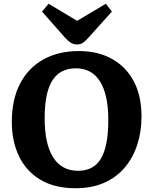

<svg xmlns="http://www.w3.org/2000/svg" viewBox="-20 -989 817 1023"><path d="M383 14Q272 14 196 -31Q120 -76 81.5 -156Q43 -236 43 -339Q43 -459 87 -543.5Q131 -628 211.5 -672.5Q292 -717 400 -717Q501 -717 576 -675.5Q651 -634 692.5 -556.5Q734 -479 734 -368Q734 -287 711 -217Q688 -147 643.5 -95Q599 -43 533.5 -14.5Q468 14 383 14ZM396 -79Q435 -79 465.5 -94Q496 -109 516 -141Q536 -173 546.5 -225Q557 -277 557 -350Q557 -419 545.5 -470.5Q534 -522 512 -556.5Q490 -591 458 -608Q426 -625 384 -625Q344 -625 313 -610Q282 -595 260.5 -562.5Q239 -530 228.5 -479.5Q218 -429 218 -359Q218 -290 229.5 -237.5Q241 -185 263.5 -150Q286 -115 319 -97Q352 -79 396 -79ZM389 -752Q374 -752 359.5 -760Q345 -768 326 -789L204 -927L239 -969L391 -878L544 -969L576 -927L450 -787Q434 -769 421 -760.5Q408 -752 389 -752Z"/></svg>

Font: Literata 18pt
Style: Bold
Weight: 700
Designer: Latin by Veronika Burian and Jose Scaglione. Greek by Irene Vlachou. Cyrillic by Vera Evstafieva.
Foundry: TypeTogether
Version: Version 3.103;gftools[0.9.29]